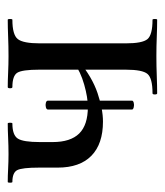

<svg xmlns="http://www.w3.org/2000/svg" viewBox="15 -441 426 496"><g transform="rotate(-90 228.0 -193.0)"><path d="M193 -65V-282Q193 -286 199 -287.5Q205 -289 210.5 -287.5Q216 -286 216 -282V-65Q216 -62 210.5 -60.5Q205 -59 199 -60.5Q193 -62 193 -65ZM162 -140Q104 -140 73.5 -170Q43 -200 43 -257V-305Q43 -349 36.5 -361.5Q30 -374 6 -374Q4 -374 4 -380Q4 -386 6 -386Q22 -386 40 -385Q58 -384 78 -384Q99 -384 120 -385Q141 -386 157 -386Q159 -386 159 -380Q159 -374 157 -374Q127 -374 118 -360Q109 -346 109 -303Q109 -294 109 -285.5Q109 -277 109 -270Q109 -224 131 -201.5Q153 -179 200 -179Q224 -179 257.5 -188.5Q291 -198 314 -215L319 -203Q277 -168 235.5 -154Q194 -140 162 -140ZM235 0Q232 0 232 -6Q232 -12 235 -12Q274 -12 285 -25Q296 -38 296 -81V-305Q296 -349 288 -361.5Q280 -374 251 -374Q248 -374 248 -380Q248 -386 251 -386Q267 -386 288.5 -385Q310 -384 331 -384Q357 -384 381.5 -385Q406 -386 425 -386Q427 -386 427 -380Q427 -374 425 -374Q386 -374 375 -360Q364 -346 364 -303V-81Q364 -38 375 -25Q386 -12 425 -12Q427 -12 427 -6Q427 0 425 0Q405 0 381 -1Q357 -2 331 -2Q305 -2 279.5 -1Q254 0 235 0Z"/></g></svg>

Font: Cormorant Medium
Style: Regular
Weight: 500
Designer: Christian Thalmann (Catharsis Fonts)
Foundry: Catharsis Fonts
Version: Version 4.000